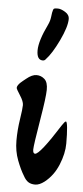

<svg xmlns="http://www.w3.org/2000/svg" viewBox="-53 -808 347 800"><g transform="rotate(5 120.0 -407.5)"><path d="M124 -562Q120 -556 112 -556Q87 -556 87 -596Q87 -636 122 -708Q129 -723 131 -739Q133 -755 133.5 -757.5Q134 -760 134.5 -761.5Q135 -763 135.5 -765.5Q136 -768 136.5 -769.5Q137 -771 138 -772.5Q139 -774 140 -775Q143 -777 156 -777Q169 -777 187 -766Q205 -755 205 -738Q205 -705 177 -646.5Q149 -588 124 -562ZM164 -54Q143 -38 125.5 -38Q108 -38 96.5 -45.5Q85 -53 76 -70Q61 -94 46.5 -132Q32 -170 32 -214Q32 -258 39 -303Q46 -348 46 -363.5Q46 -379 30 -403.5Q14 -428 14 -433Q14 -438 17.5 -443.5Q21 -449 26.5 -454.5Q32 -460 37.5 -464Q43 -468 50 -474Q73 -493 92 -493Q111 -493 125.5 -480Q140 -467 139.5 -435Q139 -403 124 -314Q105 -200 105 -183Q105 -166 114 -166Q134 -166 215 -294Q226 -311 230.5 -311Q235 -311 237.5 -286Q240 -261 240 -219.5Q240 -178 220.5 -130.5Q201 -83 164 -54Z"/></g></svg>

Font: Zhi Mang Xing
Style: Regular
Weight: 400
Designer: ZhongQi
Foundry: ZhongQi
Version: Version 2.001